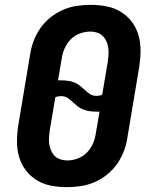

<svg xmlns="http://www.w3.org/2000/svg" viewBox="-20 -763 640 791"><path d="M257 8Q223 8 191 2Q159 -4 132.5 -20Q106 -36 87 -60.5Q68 -85 59 -115.5Q50 -146 50 -179Q50 -212 55 -245L104 -538Q108 -566 118.5 -594Q129 -622 146 -646.5Q163 -671 187 -690.5Q211 -710 238.5 -722Q266 -734 295 -738.5Q324 -743 352 -743Q386 -743 418 -737Q450 -731 476.5 -715Q503 -699 522 -674.5Q541 -650 550 -619.5Q559 -589 559 -556Q559 -523 554 -490L505 -197Q501 -169 490.5 -141Q480 -113 463 -88.5Q446 -64 422 -44.5Q398 -25 370.5 -13Q343 -1 314 3.5Q285 8 257 8ZM377 -368Q383 -368 389 -369Q395 -370 401 -373L424 -508Q426 -523 427 -537.5Q428 -552 426 -566Q424 -580 418.5 -592.5Q413 -605 403.5 -614.5Q394 -624 380.5 -628.5Q367 -633 353 -633Q331 -633 309 -625Q287 -617 271 -600.5Q255 -584 246 -563Q237 -542 234 -520L219 -432H232Q247 -432 261 -430Q275 -428 287 -423Q299 -418 309 -410Q319 -402 329 -393Q339 -383 350.5 -375.5Q362 -368 377 -368ZM257 -102Q279 -102 300.5 -110Q322 -118 338 -134.5Q354 -151 363 -172Q372 -193 375 -215L390 -303H377Q362 -303 348.5 -305Q335 -307 322.5 -312Q310 -317 300 -325Q290 -333 280 -342Q270 -352 258.5 -359.5Q247 -367 232 -367Q226 -367 220 -366Q214 -365 208 -362L185 -227Q183 -212 182 -197.5Q181 -183 183 -169Q185 -155 190.5 -142.5Q196 -130 205.5 -120.5Q215 -111 229 -106.5Q243 -102 257 -102Z"/></svg>

Font: Iosevka Aile Extrabold
Style: Italic
Weight: 800
Italic angle: -9°
Designer: Belleve Invis
Foundry: Belleve Invis
Version: Version 31.1.0; ttfautohint (v1.8.4)